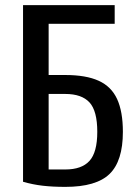

<svg xmlns="http://www.w3.org/2000/svg" viewBox="-20 -720 538 750"><path d="M235 10Q186 10 147 5.5Q108 1 70 -10V-700H428V-627H170V-427H235Q316 -427 365.5 -404.5Q415 -382 437.5 -333Q460 -284 460 -205Q460 -91 408 -40.5Q356 10 235 10ZM170 -58H235Q299 -58 329.5 -91.5Q360 -125 360 -205Q360 -287 329.5 -320Q299 -353 235 -353H170Z"/></svg>

Font: Cuprum Medium
Style: Regular
Weight: 500
Designer: Jovanny Lemonad
Foundry: Jovanny Lemonad
Version: Version 3.000